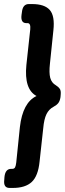

<svg xmlns="http://www.w3.org/2000/svg" viewBox="-38 -788 321 946"><path d="M120 -768Q182 -768 207.5 -738.5Q233 -709 225 -638L208 -474Q203 -429 209.5 -404.5Q216 -380 237 -368Q250 -360 256.5 -350.5Q263 -341 261 -321L260 -309Q257 -290 249 -280Q241 -270 226 -262Q203 -250 191 -225.5Q179 -201 175 -156L157 8Q150 79 118.5 108.5Q87 138 25 138H9Q-22 138 -17 98L-16 84Q-12 44 17 44H22Q32 44 36 37Q40 30 42 13L60 -162Q74 -283 142 -315Q80 -348 92 -468L111 -643Q114 -674 98 -674H92Q63 -674 68 -714L70 -728Q74 -768 104 -768Z"/></svg>

Font: Asap Semi Condensed Semi Condensed Regular
Style: Bold Italic
Weight: 700
Width: 4
Italic angle: -6°
Designer: Pablo Cosgaya
Foundry: Omnibus-Type
Version: Version 3.001; ttfautohint (v1.8.4.7-5d5b)